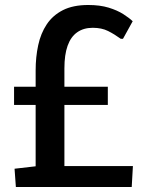

<svg xmlns="http://www.w3.org/2000/svg" viewBox="-20 -753 608 773"><path d="M43.9 0 38.6 -73.7 123.5 -83.5V-330.6H36.6V-403.8H123.5V-469.7Q123.5 -523.4 133.8 -571Q144 -618.7 168.2 -655Q192.4 -691.4 233.4 -712.2Q274.4 -732.9 335.4 -732.9Q382.3 -732.9 417.5 -722.2Q452.6 -711.4 476.6 -696Q500.5 -680.7 514.2 -667.5L475.1 -596.7H466.3Q440.9 -615.2 415 -628.2Q389.2 -641.1 353.5 -641.1Q316.4 -641.1 290.8 -623Q265.1 -605 252.2 -568.8Q239.3 -532.7 239.3 -478V-403.8H414.1V-330.6H239.3V-84.5H515.1L510.3 0Z"/></svg>

Font: Comme Medium
Style: Regular
Weight: 500
Version: Version 1.000;gftools[0.9.27]